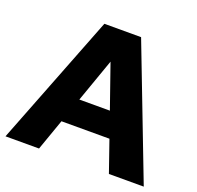

<svg xmlns="http://www.w3.org/2000/svg" viewBox="-123 -831 988 963"><g transform="rotate(20 371.0 -350.0)"><path d="M2 0 275 -700H471L740 0H554L496 -167H240L181 0ZM287 -300H450L369 -532Z"/></g></svg>

Font: Red Hat Text VF
Style: Regular
Weight: 300
Designer: Pentagram, MCKL
Foundry: Pentagram, MCKL
Version: Version 1.023